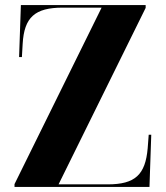

<svg xmlns="http://www.w3.org/2000/svg" viewBox="-20 -734 653 754"><path d="M37 0H567L574 -205H564L560 -152C551 -48 511 -10 403 -10H210L552 -703V-714H62L55 -510H66L69 -562C75 -666 117 -704 226 -704H379L37 -11Z"/></svg>

Font: Noto Serif Display Condensed ExtraBold
Style: Regular
Weight: 800
Width: 3
Designer: Monotype Design Team
Foundry: Monotype Imaging Inc.
Version: Version 2.009